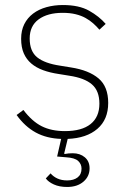

<svg xmlns="http://www.w3.org/2000/svg" viewBox="-20 -540 508 763"><path d="M336 129Q336 161 311.5 182Q287 203 247 203Q216 203 194 193Q172 183 162 169L181 149Q192 162 208.5 169.5Q225 177 247 177Q273 177 288.5 165Q304 153 304 130Q304 112 290.5 99.5Q277 87 242 85L207 82L223 12Q165 10 122 -13.5Q79 -37 46 -83L73 -103Q107 -58 145.5 -38.5Q184 -19 238 -19Q305 -19 340 -47Q375 -75 375 -128Q375 -179 345.5 -204.5Q316 -230 256 -239L213 -246Q179 -251 151.5 -261Q124 -271 104.5 -287.5Q85 -304 74.5 -328Q64 -352 64 -386Q64 -419 76.5 -444Q89 -469 111.5 -486Q134 -503 164.5 -511.5Q195 -520 230 -520Q294 -520 334 -497.5Q374 -475 400 -445L375 -422Q364 -435 350.5 -447Q337 -459 320 -468.5Q303 -478 280.5 -483.5Q258 -489 229 -489Q169 -489 133.5 -463Q98 -437 98 -387Q98 -336 128 -312Q158 -288 219 -279L262 -272Q333 -261 371.5 -228.5Q410 -196 410 -131Q410 -65 367 -28Q324 9 249 12L235 70L237 72Q252 69 269 69Q298 69 317 85Q336 101 336 129Z"/></svg>

Font: IBM Plex Sans ExtLt
Style: Regular
Weight: 200
Designer: Mike Abbink, Paul van der Laan, Pieter van Rosmalen
Foundry: Bold Monday
Version: Version 3.005